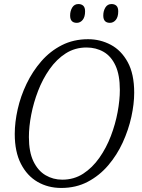

<svg xmlns="http://www.w3.org/2000/svg" viewBox="-20 -919 702 950"><path d="M283 11Q218 11 166 -19Q114 -49 83.5 -108.5Q53 -168 53 -256Q53 -314 67.5 -378.5Q82 -443 111.5 -504.5Q141 -566 184.5 -616Q228 -666 286 -695.5Q344 -725 416 -725Q476 -725 528 -697.5Q580 -670 612 -611.5Q644 -553 644 -460Q644 -405 630 -341Q616 -277 587.5 -214.5Q559 -152 515.5 -101Q472 -50 414 -19.5Q356 11 283 11ZM288 -30Q346 -30 391.5 -59.5Q437 -89 471.5 -138Q506 -187 528.5 -246Q551 -305 562 -364.5Q573 -424 573 -474Q573 -548 551.5 -594.5Q530 -641 492.5 -662.5Q455 -684 408 -684Q351 -684 305.5 -655Q260 -626 225.5 -577Q191 -528 168.5 -469.5Q146 -411 134.5 -351.5Q123 -292 123 -241Q123 -167 145.5 -120.5Q168 -74 205.5 -52Q243 -30 288 -30ZM524 -806Q491 -806 491 -842Q491 -865 501.5 -882Q512 -899 532 -899Q547 -899 556 -890.5Q565 -882 565 -863Q565 -835 553 -820.5Q541 -806 524 -806ZM360 -806Q327 -806 327 -842Q327 -865 337.5 -882Q348 -899 368 -899Q383 -899 392 -890.5Q401 -882 401 -863Q401 -835 389 -820.5Q377 -806 360 -806Z"/></svg>

Font: Noto Serif SemiCondensed Light
Style: Italic
Weight: 300
Width: 4
Italic angle: -12°
Designer: Monotype Design Team
Foundry: Monotype Imaging Inc.
Version: Version 2.013; ttfautohint (v1.8.4.7-5d5b)